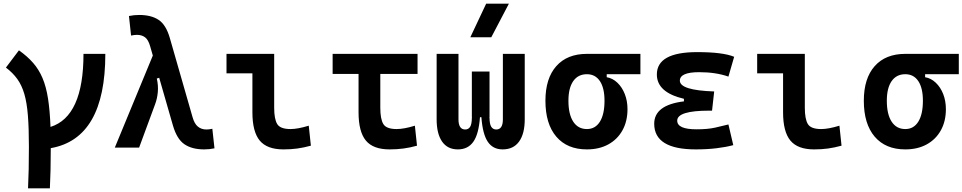

<svg xmlns="http://www.w3.org/2000/svg" viewBox="-20 -815 5313 1060"><path d="M134.8 224.6Q137.2 176.8 138.4 119.4Q139.6 62 139.6 -4.9Q139.6 -106.9 134 -177.5Q128.4 -248 114.3 -296.4Q100.1 -344.7 75.4 -378.9Q50.8 -413.1 12.7 -441.9L84.5 -537.1Q130.9 -504.4 162.8 -467.8Q194.8 -431.2 214.8 -383.8Q234.9 -336.4 245.1 -270.8Q255.4 -205.1 258.8 -114.3Q440.9 -171.4 440.9 -517.6H561.5Q561.5 -49.8 260.3 2.9Q260.3 67.4 259 122.8Q257.8 178.2 255.4 224.6Z M613.8 0 823.7 -508.3 809.1 -559.1Q798.8 -595.7 780.8 -609.1Q762.7 -622.6 736.3 -622.6Q722.2 -622.6 703.6 -618.7L691.9 -726.6Q718.8 -732.4 748.5 -732.4Q814.9 -732.4 855.7 -705.3Q896.5 -678.2 917.5 -605.5L1043 -168.5Q1053.2 -131.8 1072.5 -116Q1091.8 -100.1 1119.6 -100.1Q1133.8 -100.1 1152.3 -104L1164.1 3.9Q1137.2 9.8 1107.4 9.8Q1040 9.8 998.3 -18.6Q956.5 -46.9 934.6 -122.6L858.9 -385.7L845.7 -381.3Q854.5 -343.3 851.3 -307.1Q848.1 -271 836.4 -239.7L748 0Z M1544.9 9.8Q1454.1 9.8 1413.8 -39.1Q1373.5 -87.9 1373.5 -195.3V-410.2H1230.5V-517.6H1493.7V-219.7Q1493.7 -158.2 1510.3 -130.4Q1526.9 -102.5 1584 -102.5Q1624 -102.5 1684.6 -121.1L1696.3 -10.7Q1657.2 0 1621.6 4.9Q1585.9 9.8 1544.9 9.8Z M2130.9 9.8Q2040 9.8 1999.8 -39.1Q1959.5 -87.9 1959.5 -195.3V-406.7H1816.4V-517.6H2285.2V-406.7H2079.6V-219.7Q2079.6 -158.2 2096.2 -130.4Q2112.8 -102.5 2169.9 -102.5Q2189.9 -102.5 2215.3 -107.2Q2240.7 -111.8 2270.5 -121.1L2282.2 -10.7Q2244.6 0 2207.5 4.9Q2170.4 9.8 2130.9 9.8Z M2507.8 9.8Q2450.7 9.8 2420.7 -33.4Q2390.6 -76.7 2390.6 -156.2V-517.6H2511.2V-156.2Q2511.2 -100.1 2548.3 -100.1Q2566.4 -100.1 2575.7 -115.2Q2585 -130.4 2585 -166L2586.9 -168H2585V-419.9H2682.6V-168H2680.7L2682.6 -166Q2682.6 -130.4 2692.1 -115.2Q2701.7 -100.1 2719.7 -100.1Q2756.3 -100.1 2756.3 -156.2V-517.6H2877V-156.2Q2877 -76.7 2845.7 -33.4Q2814.5 9.8 2754.9 9.8Q2701.2 9.8 2672.9 -32.5Q2644.5 -74.7 2637.7 -168H2629.9Q2623 -74.7 2593.3 -32.5Q2563.5 9.8 2507.8 9.8ZM2576.7 -609.4 2664.1 -794.9H2789.6L2692.4 -609.4Z M3220.2 9.8Q3111.3 9.8 3051.3 -60.5Q2991.2 -130.9 2991.2 -258.8Q2991.2 -382.3 3051.3 -450Q3111.3 -517.6 3220.2 -517.6H3515.6V-405.3H3329.6V-388.7Q3362.3 -383.3 3388.4 -358.4Q3414.6 -333.5 3429.4 -295.7Q3444.3 -257.8 3444.3 -212.4Q3444.3 -145.5 3416.5 -95.5Q3388.7 -45.4 3338.4 -17.8Q3288.1 9.8 3220.2 9.8ZM3220.2 -102.5Q3266.6 -102.5 3292 -143.3Q3317.4 -184.1 3317.4 -258.8Q3317.4 -329.1 3292 -367.2Q3266.6 -405.3 3220.2 -405.3Q3171.4 -405.3 3144.8 -367.2Q3118.2 -329.1 3118.2 -258.8Q3118.2 -184.1 3144.8 -143.3Q3171.4 -102.5 3220.2 -102.5Z M3821.3 9.8Q3591.8 9.8 3591.8 -131.8Q3591.8 -235.4 3755.9 -255.4V-269.5Q3606.4 -304.7 3606.4 -403.8Q3606.4 -527.3 3829.1 -527.3Q3971.2 -527.3 4033.2 -501.5L4001.5 -392.1Q3932.1 -416.5 3839.8 -416.5Q3733.4 -416.5 3733.4 -369.6Q3733.4 -316.4 3922.9 -310.1L3911.1 -204.1H3895.5Q3718.8 -204.1 3718.8 -148.9Q3718.8 -101.1 3825.2 -101.1Q3887.2 -101.1 3928.2 -110.4Q3969.2 -119.6 4001.5 -127.9L4028.3 -13.7Q3988.3 -2.9 3936 3.4Q3883.8 9.8 3821.3 9.8Z M4474.6 9.8Q4383.8 9.8 4343.5 -39.1Q4303.2 -87.9 4303.2 -195.3V-410.2H4160.2V-517.6H4423.3V-219.7Q4423.3 -158.2 4439.9 -130.4Q4456.5 -102.5 4513.7 -102.5Q4553.7 -102.5 4614.3 -121.1L4626 -10.7Q4586.9 0 4551.3 4.9Q4515.6 9.8 4474.6 9.8Z M4978 9.8Q4869.1 9.8 4809.1 -60.5Q4749 -130.9 4749 -258.8Q4749 -382.3 4809.1 -450Q4869.1 -517.6 4978 -517.6H5273.4V-405.3H5087.4V-388.7Q5120.1 -383.3 5146.2 -358.4Q5172.4 -333.5 5187.3 -295.7Q5202.1 -257.8 5202.1 -212.4Q5202.1 -145.5 5174.3 -95.5Q5146.5 -45.4 5096.2 -17.8Q5045.9 9.8 4978 9.8ZM4978 -102.5Q5024.4 -102.5 5049.8 -143.3Q5075.2 -184.1 5075.2 -258.8Q5075.2 -329.1 5049.8 -367.2Q5024.4 -405.3 4978 -405.3Q4929.2 -405.3 4902.6 -367.2Q4876 -329.1 4876 -258.8Q4876 -184.1 4902.6 -143.3Q4929.2 -102.5 4978 -102.5Z"/></svg>

Font: Caskaydia Cove SemiBold
Style: Regular
Weight: 600
Monospace: yes
Designer: Aaron Bell
Foundry: Saja Typeworks
Version: Version 4.300; ttfautohint (v1.8.3)